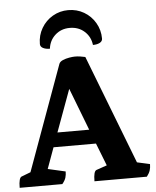

<svg xmlns="http://www.w3.org/2000/svg" viewBox="-60 -950 810 1000"><g transform="rotate(-5 345.5 -450.0)"><path d="M2 0Q2 -53 18 -58L65 -76L264 -624Q268 -636 284 -643Q300 -650 318.5 -653Q337 -656 348 -656Q362 -656 375.5 -654Q389 -652 402 -649L622 -79L689 -64Q689 -46 684.5 -31.5Q680 -17 667 0H393Q393 -53 409 -58L464 -77L418 -195H196L156 -85L248 -64Q248 -46 243.5 -31.5Q239 -17 225 0ZM223 -270H389L304 -491ZM334 -900Q290 -900 253 -878.5Q216 -857 194 -819.5Q172 -782 172 -737Q172 -723 186 -715.5Q200 -708 222 -708Q227 -751 258 -779Q289 -807 334 -807Q380 -807 411 -779Q442 -751 447 -708Q469 -708 483 -715.5Q497 -723 497 -737Q497 -782 475 -819.5Q453 -857 416 -878.5Q379 -900 334 -900Z"/></g></svg>

Font: Petrona ExtraBold
Style: Regular
Weight: 800
Designer: Ringo R. Seeber
Foundry: Ringo R. Seeber
Version: Version 2.001; ttfautohint (v1.8.3)